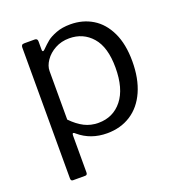

<svg xmlns="http://www.w3.org/2000/svg" viewBox="-128 -646 853 918"><g transform="rotate(-20 298.5 -187.5)"><path d="M160 -515V-473Q160 -464 165 -464Q168 -464 173 -469Q194 -490 210 -503Q226 -516 257 -528Q288 -540 330 -540Q393 -540 442.5 -510Q492 -480 520.5 -420Q549 -360 549 -273Q549 -185 520.5 -121Q492 -57 440 -23.5Q388 10 319 10Q236 10 177 -40Q170 -47 166 -47Q161 -47 161 -34V152Q161 165 150 165H88Q77 165 77 152V-514Q77 -522 80.5 -526Q84 -530 93 -530H146Q160 -530 160 -515ZM297 -51Q372 -51 417.5 -108Q463 -165 463 -272Q463 -376 418 -427.5Q373 -479 302 -479Q262 -479 230 -461.5Q198 -444 179.5 -417Q161 -390 161 -364V-117Q193 -84 225.5 -67.5Q258 -51 297 -51Z"/></g></svg>

Font: n
Style: Regular
Weight: 400
Designer: Pablo Impallari, Rodrigo Fuenzalida
Foundry: Impallari Type
Version: Version 1.002; ttfautohint (v1.5)